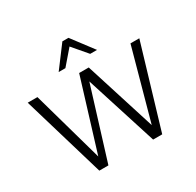

<svg xmlns="http://www.w3.org/2000/svg" viewBox="-188 -1121 1365 1335"><g transform="rotate(-30 494.5 -453.5)"><path d="M492 -572 315 0H242L47 -658H125L285 -89L460 -658H537L716 -92L872 -658H943L747 0H674ZM469 -907H518L648 -735H593L494 -851L394 -735H340Z"/></g></svg>

Font: QiushuiShotai Bright
Style: Regular
Weight: 400
Designer: Christian Thalmann (Catharsis Fonts)
Version: Version 1.250;